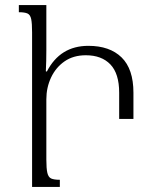

<svg xmlns="http://www.w3.org/2000/svg" viewBox="-20 -734 606 754"><path d="M162 -344V-107Q162 -72 166 -55Q170 -38 181 -33Q192 -28 215 -28V0H106V-607Q106 -642 102.5 -659Q99 -676 88 -681Q77 -686 54 -686V-714H162V-537Q162 -516 161.5 -495Q161 -474 160 -454L164 -453Q216 -554 327 -554Q411 -554 457.5 -508.5Q504 -463 504 -370V-267H448V-370Q448 -445 413.5 -481Q379 -517 317 -517Q268 -517 233.5 -493Q199 -469 180.5 -429.5Q162 -390 162 -344Z"/></svg>

Font: Noto Serif Armenian SemiCondensed Light
Style: Regular
Weight: 300
Width: 4
Designer: Monotype Design Team
Foundry: Monotype Imaging Inc.
Version: Version 2.008; ttfautohint (v1.8.4.7-5d5b)